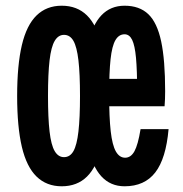

<svg xmlns="http://www.w3.org/2000/svg" viewBox="-20 -636 640 672"><path d="M196 16Q143 16 108 -18Q73 -52 56.5 -122Q40 -192 40 -300Q40 -408 56.5 -478Q73 -548 108 -582Q143 -616 196 -616Q250 -616 284.5 -582Q319 -548 335.5 -478Q352 -408 352 -300Q352 -192 335.5 -122Q319 -52 284.5 -18Q250 16 196 16ZM204 -86Q225 -86 237 -107Q249 -128 254.5 -175.5Q260 -223 260 -300Q260 -378 254.5 -425Q249 -472 237 -493Q225 -514 204 -514Q184 -514 171.5 -493Q159 -472 153.5 -425Q148 -378 148 -300Q148 -223 153.5 -175.5Q159 -128 171.5 -107Q184 -86 204 -86ZM416 16Q367 16 335 -18.5Q303 -53 287.5 -124Q272 -195 272 -305Q272 -412 287.5 -480.5Q303 -549 335 -582.5Q367 -616 416 -616Q468 -616 499 -586.5Q530 -557 544 -491.5Q558 -426 558 -317Q558 -304 557.5 -289.5Q557 -275 556 -264H330V-360H494L460 -317Q460 -390 456 -433.5Q452 -477 442.5 -496.5Q433 -516 416 -516Q396 -516 384 -495.5Q372 -475 367 -429Q362 -383 362 -305Q362 -225 367.5 -176.5Q373 -128 385.5 -106Q398 -84 418 -84Q438 -84 450.5 -106.5Q463 -129 472 -184H570Q561 -81 523.5 -32.5Q486 16 416 16Z"/></svg>

Font: Martian Mono Condensed
Style: Regular
Weight: 400
Width: 3
Designer: Roman Shamin
Foundry: Evil Martians
Version: Version 1.000